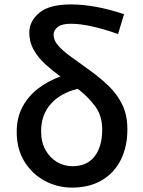

<svg xmlns="http://www.w3.org/2000/svg" viewBox="-20 -830 643 864"><path d="M304.2 14.2Q238.8 14.2 182.1 -15.9Q125.5 -45.9 90.3 -102.3Q55.2 -158.7 55.2 -236.8Q55.2 -300.8 81.5 -349.6Q107.9 -398.4 152.6 -432.4Q197.3 -466.3 252 -485.8Q215.3 -512.2 183.3 -541.5Q151.4 -570.8 131.6 -605.7Q111.8 -640.6 111.8 -683.1Q111.8 -734.9 157 -772.5Q202.1 -810.1 298.8 -810.1Q407.7 -810.1 538.1 -766.1L511.2 -676.8Q380.4 -723.1 298.8 -723.1Q257.8 -723.1 239.5 -708.3Q221.2 -693.4 221.2 -673.8Q221.2 -647.5 243.4 -623Q265.6 -598.6 302.2 -572.5Q338.9 -546.4 381.8 -515.1Q430.2 -480.5 468.8 -443.4Q507.3 -406.2 530.3 -359.1Q553.2 -312 553.2 -248Q553.2 -169.9 523.7 -110.8Q494.1 -51.8 438.2 -18.8Q382.3 14.2 304.2 14.2ZM330.1 -430.2Q253.4 -412.1 209.2 -362.8Q165 -313.5 165 -240.2Q165 -190.4 184.8 -155Q204.6 -119.6 236.8 -100.8Q269 -82 306.2 -82Q371.1 -82 405.5 -126Q439.9 -169.9 439.9 -247.1Q439.9 -309.1 408.2 -351.8Q376.5 -394.5 330.1 -430.2Z"/></svg>

Font: Source Han Sans CN Medium
Style: Regular
Weight: 500
Designer: Ryoko NISHIZUKA  (kana, bopomofo & ideographs); Paul D. Hunt (Latin, Greek & Cyrillic); Sandoll Communications , Soo-you
Foundry: Adobe
Version: Version 2.004;hotconv 1.0.118;makeotfexe 2.5.65603